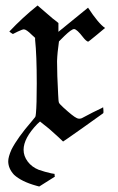

<svg xmlns="http://www.w3.org/2000/svg" viewBox="-20 -492 429 700"><path d="M14 -377Q62 -428 117 -472Q121 -469 149.5 -444Q178 -419 182 -417L193 -408V-392V-376L301 -464Q339 -406 363 -390L333 -365Q303 -340 301 -340Q293 -343 283 -356Q260 -386 250 -386Q241 -386 215 -361L195 -341Q189 -300 188 -269Q188 -220 192 -148Q193 -122 195 -117.5Q197 -113 210 -101Q246 -68 259 -62Q268 -57 278 -61Q298 -71 318 -82Q327 -86 336.5 -91Q346 -96 351 -98L356 -101Q356 -96 357 -91Q358 -81 356 -79Q354 -77 282.5 -26.5Q211 24 210 24Q202 16 192 7Q160 -23 137 -40L126 -49L116 -40Q66 12 66 54Q66 77 81 97Q96 117 121 127Q144 135 167 140L179 142V147L180 152L123 188L112 185Q58 170 31 145Q10 122 10 96Q10 80 22 53Q44 10 95 -49Q107 -63 108.5 -65.5Q110 -68 111 -79Q114 -109 114 -188Q114 -291 108 -347V-354L96 -365Q76 -385 67 -385Q62 -385 45 -377L27 -368Q25 -369 20.5 -372Q16 -375 14 -377Z"/></svg>

Font: KaTeX_Fraktur
Style: Regular
Weight: 400
Version: Version 1.1; ttfautohint (v1.3)